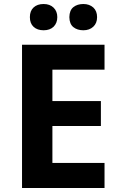

<svg xmlns="http://www.w3.org/2000/svg" viewBox="-20 -937 600 957"><path d="M501 0H89.8V-713.9H501V-589.8H241.2V-433.1H482.9V-309.1H241.2V-125H501ZM325.7 -851.6Q326.2 -885.7 345.7 -901.4Q365.2 -917 395.5 -917Q425.8 -917 445.3 -899.4Q463.9 -881.8 463.9 -851.6Q463.9 -821.3 444.8 -803.7Q425.8 -786.1 395.5 -786.1Q365.2 -786.1 345.7 -801.8Q326.2 -817.4 325.7 -851.6ZM247.1 -803.7Q228.5 -786.1 197.3 -786.1Q166 -786.1 147.5 -803.2Q128.9 -820.3 128.9 -851.6Q128.9 -882.8 147.5 -899.9Q166 -917 197.3 -917Q228.5 -917 247.1 -898.9Q265.6 -880.9 265.6 -851.6Q265.6 -822.3 247.1 -803.7Z"/></svg>

Font: OpenSans-Bold
Style: Bold
Weight: 700
Foundry: Ascender Corporation
Version: Version 1.10